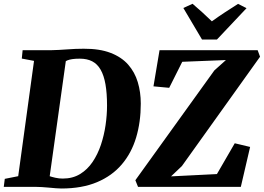

<svg xmlns="http://www.w3.org/2000/svg" viewBox="-34 -1016 1434 1044"><path d="M89 -743H243Q286.5 -744 332 -747.5Q377.5 -751 421 -751Q507.5 -751.5 567.2 -728.5Q627 -705.5 663 -664.5Q699 -623.5 715.2 -569.2Q731.5 -515 731.5 -452.5Q731.5 -352.5 706.2 -268.2Q681 -184 628.2 -122Q575.5 -60 493.8 -25.5Q412 9 299 9Q286.5 9 269 7.5Q251.5 6 231.8 4.2Q212 2.5 193 1.2Q174 0 158 0H-13.5L-8 -43.5L65 -58L151 -685L84.5 -697.5ZM232 -27.5 213.5 -67.5Q217.5 -64.5 232.2 -59.2Q247 -54 267 -49.5Q287 -45 307 -45Q361 -45 401.2 -69.5Q441.5 -94 469.5 -135.5Q497.5 -177 514.8 -228.8Q532 -280.5 540 -335.5Q548 -390.5 548 -442Q548 -509 539.5 -557.5Q531 -606 513.2 -637Q495.5 -668 467.5 -682.5Q439.5 -697 400 -697Q375 -697 358.8 -694.5Q342.5 -692 332.5 -687.8Q322.5 -683.5 316 -679.5L327 -706ZM716.5 0 702 -36 1131.5 -633 1194.5 -689.5 957 -680 886 -538.5 800.5 -546.5 833.5 -743H1367L1380 -707.5L955 -113L896 -57L1145.5 -69.5L1242.5 -237L1326 -217L1275.5 0ZM1064.5 -801 963 -972.5 1013 -995.5Q1040.5 -972 1067 -948Q1093.5 -924 1118 -900Q1152.5 -925 1188.8 -948.8Q1225 -972.5 1260.5 -995L1306.5 -971.5L1145.5 -801Z"/></svg>

Font: Merriweather 48pt Black
Style: Italic
Weight: 900
Italic angle: -7.8°
Version: Version 2.101